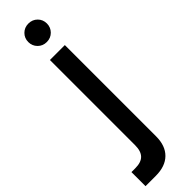

<svg xmlns="http://www.w3.org/2000/svg" viewBox="-344 -729 955 955"><g transform="rotate(-45 133.0 -252.0)"><path d="M84.5 -679Q84.5 -706.5 103.2 -725.2Q122 -744 150 -744Q178 -744 196.8 -725.2Q215.5 -706.5 215.5 -679Q215.5 -652 196.8 -633Q178 -614 150 -614Q122 -614 103.2 -633Q84.5 -652 84.5 -679ZM-10 240V141H17.5Q58.5 141 78 121Q97.5 101 97.5 59.5V-540H202.5V102Q202.5 168 166 204Q129.5 240 62.5 240Z"/></g></svg>

Font: Hauora SemiBold
Style: Regular
Weight: 600
Designer: Wayne Shih
Foundry: WCYS
Version: Version 1.001